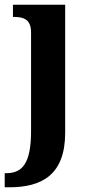

<svg xmlns="http://www.w3.org/2000/svg" viewBox="-38 -556 383 816"><path d="M-18 240H1C140 240 239 187 239 8V-536H17V-484H21C61 -484 94 -475 94 -418V1C94 138 57 180 -11 180H-18Z"/></svg>

Font: Noto Serif Myanmar SemiCondensed
Style: Bold
Weight: 700
Width: 4
Designer: Ben Mitchell and the Monotype Design Team
Foundry: Monotype Imaging Inc.
Version: Version 2.106